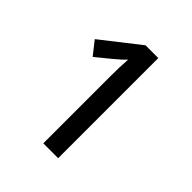

<svg xmlns="http://www.w3.org/2000/svg" viewBox="-197 -841 968 968"><g transform="rotate(45 287.5 -357.0)"><path d="M374 0V-714H283L80 -555L136 -484L213 -547C237 -568 252 -579 272 -601C269 -560 268 -523 268 -473V0Z"/></g></svg>

Font: Noto Sans Cherokee Medium
Style: Regular
Weight: 500
Designer: Monotype Design Team
Foundry: Monotype Imaging Inc.
Version: Version 2.001